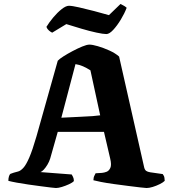

<svg xmlns="http://www.w3.org/2000/svg" viewBox="-20 -944 864 964"><path d="M261 0Q256 0 235.5 -2.5Q215 -5 184.5 -9Q154 -13 122.5 -17.5Q91 -22 64 -27Q37 -32 22 -36Q22 -49 25 -58.5Q28 -68 32 -71L49 -77Q59 -80 71 -83Q83 -86 97 -101Q111 -116 127 -153Q143 -190 163 -259L270 -639Q278 -648 298.5 -661Q319 -674 344.5 -687.5Q370 -701 393 -710.5Q416 -720 429 -720Q444 -720 471.5 -712Q499 -704 529 -690.5Q559 -677 578 -660L704 -103Q707 -91 714 -86Q721 -81 734 -79L797 -70Q801 -64 803.5 -59.5Q806 -55 807 -36Q799 -28 782 -19.5Q765 -11 747 -5.5Q729 0 716 0Q710 0 684.5 -3Q659 -6 623.5 -10.5Q588 -15 551.5 -20Q515 -25 487 -30.5Q459 -36 449 -39Q449 -53 454.5 -63Q460 -73 460 -74L492 -76Q503 -77 515 -81.5Q527 -86 534 -101Q541 -116 533 -149L502 -282H270L232 -148Q227 -132 218 -117Q209 -102 199.5 -92Q190 -82 183 -80L340 -68Q342 -65 346.5 -56Q351 -47 351 -35Q344 -27 326.5 -19Q309 -11 291 -5.5Q273 0 261 0ZM288 -353Q342 -356 380.5 -357.5Q419 -359 445 -361Q471 -363 483 -365L434 -591Q415 -603 397 -611Q379 -619 359 -622ZM514 -773Q498 -773 463.5 -780.5Q429 -788 388.5 -800Q348 -812 313 -823L242 -780Q235 -783 226 -790.5Q217 -798 213 -809Q227 -832 247.5 -856.5Q268 -881 289.5 -898Q311 -915 326 -915Q342 -915 377 -907Q412 -899 452.5 -888.5Q493 -878 527 -868L585 -924Q592 -920 599.5 -916.5Q607 -913 616 -905Q605 -876 586.5 -845.5Q568 -815 548.5 -794Q529 -773 514 -773Z"/></svg>

Font: Texturina 12pt ExtraBold
Style: Regular
Weight: 800
Designer: Guillermo Torres Carreño
Foundry: Omnibus-Type
Version: Version 1.002